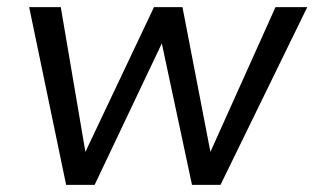

<svg xmlns="http://www.w3.org/2000/svg" viewBox="-20 -520 884 540"><path d="M493.2 -500 571.8 -92.8 754.9 -500H844.2L600.1 0H520L435.1 -397.9L246.1 0H166L62 -500H150.9L220.2 -92.8L413.1 -500Z"/></svg>

Font: Human Sans
Style: Italic
Weight: 400
Italic angle: -8°
Designer: Tim Radville
Foundry: Continuum
Version: Version 1.000;FEAKit 1.0